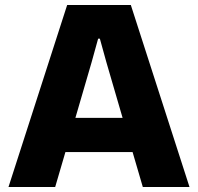

<svg xmlns="http://www.w3.org/2000/svg" viewBox="-20 -749 793 769"><path d="M249 -729H504L739 0H552L511 -140H242L201 0H14ZM471 -277 406 -500 380 -594H373L347 -500L282 -277Z"/></svg>

Font: Mona Sans ExtraBold
Style: Regular
Weight: 800
Designer: Deni Anggara
Foundry: GitHub
Version: Version 2.000